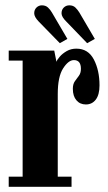

<svg xmlns="http://www.w3.org/2000/svg" viewBox="-20 -718 417 738"><path d="M13.5 0V-39H67V-485H13.5V-523.5H188.5L197 -480.5Q199.5 -488.5 210 -500.5Q220.5 -512.5 236.8 -521.8Q253 -531 273.5 -531Q319 -531 340.8 -489.2Q362.5 -447.5 362.5 -390Q362.5 -354 348.2 -335.2Q334 -316.5 310 -316.5Q287.5 -316.5 273.8 -332.5Q260 -348.5 260 -376.5Q260 -395 267.8 -405.8Q275.5 -416.5 283.2 -426.8Q291 -437 291 -453.5Q291 -487 264 -487Q243 -487 222.5 -455Q202 -423 202 -356.5V-39H255V0ZM315 -552 235 -635Q216.5 -653 216.5 -667Q216.5 -680.5 225.2 -689Q234 -697.5 246.5 -697.5Q261 -697.5 269.8 -689Q278.5 -680.5 285 -670L344.5 -568.5ZM210 -552 129 -635Q111.5 -653 111.5 -667Q111.5 -680.5 120.2 -689Q129 -697.5 141 -697.5Q155.5 -697.5 164.5 -689Q173.5 -680.5 179.5 -670L239 -568.5Z"/></svg>

Font: Imbue 10pt ExtraBold
Style: Regular
Weight: 800
Designer: Tyler Finck
Foundry: Etcetera Type Company
Version: Version 1.102; ttfautohint (v1.8.3)